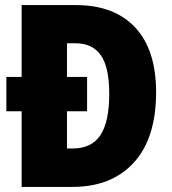

<svg xmlns="http://www.w3.org/2000/svg" viewBox="-20 -734 676 754"><path d="M278 -714Q429 -714 511 -626Q593 -538 593 -372Q593 -191 505.5 -95.5Q418 0 265 0H65V-297H5V-432H65V-714ZM277 -564H243V-432H322V-297H243V-151H266Q340 -151 374.5 -203.5Q409 -256 409 -365Q409 -470 376 -517Q343 -564 277 -564Z"/></svg>

Font: Noto Sans Bengali Condensed Black
Style: Regular
Weight: 900
Width: 3
Designer: Joana Ranito - Universal Thirst; Jelle Bosma - Monotype Design Team
Foundry: Universal Thirst ehf.
Version: Version 3.000; ttfautohint (v1.8.4.7-5d5b)